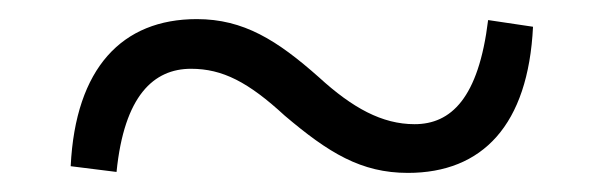

<svg xmlns="http://www.w3.org/2000/svg" viewBox="-20 -482 631 201"><path d="M314 -401C270 -440 235 -462 186 -462C108 -462 59 -411 54 -308L102 -302C110 -382 141 -410 180 -410C213 -410 240 -396 278 -361C324 -322 358 -301 407 -301C485 -301 533 -351 538 -454L491 -461C481 -379 452 -352 414 -352C380 -352 349 -369 314 -401Z"/></svg>

Font: Source Han Serif CN SemiBold
Style: Regular
Weight: 600
Designer: Ryoko NISHIZUKA 西塚涼子 (kana & ideographs); Frank Grießhammer (Latin, Greek & Cyrillic); Wenlong ZHANG 张文龙 (bopomofo); San
Foundry: Adobe Systems Incorporated
Version: Version 1.000;PS 1;hotconv 16.6.53;makeotf.lib2.5.65590